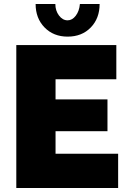

<svg xmlns="http://www.w3.org/2000/svg" viewBox="-20 -934 637 954"><path d="M567 -170V0H61V-710H558V-540H256V-440H514V-282H256V-170ZM316 -833Q339 -833 356.5 -856Q374 -879 377 -914H475Q475 -843 431 -797.5Q387 -752 316 -752Q246 -752 201.5 -797.5Q157 -843 157 -914H255Q255 -881 273 -857Q291 -833 316 -833Z"/></svg>

Font: Raleway Black
Style: Regular
Weight: 900
Designer: Matt McInerney, Pablo Impallari, Rodrigo Fuenzalida
Foundry: Matt McInerney, Pablo Impallari, Rodrigo Fuenzalida
Version: Version 4.026